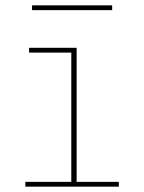

<svg xmlns="http://www.w3.org/2000/svg" viewBox="-20 -699 540 719"><path d="M75 0V-18H247V-502H89V-520H267V-18H425V0ZM100 -661V-679H400V-661Z"/></svg>

Font: Iosevka Curly Thin
Style: Regular
Weight: 100
Monospace: yes
Designer: Belleve Invis
Foundry: Belleve Invis
Version: Version 22.1.2; ttfautohint (v1.8.4)